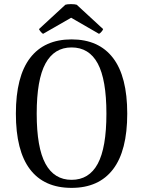

<svg xmlns="http://www.w3.org/2000/svg" viewBox="-20 -898 694 931"><path d="M57 -347Q57 -527 126 -617Q195 -707 327 -707Q459 -707 528 -617Q597 -527 597 -347Q597 -167 528 -77Q459 13 327 13Q194 13 125.5 -77Q57 -167 57 -347ZM496 -347Q496 -512 454 -590Q412 -668 327 -668Q243 -668 200.5 -590Q158 -512 158 -347Q158 -182 200.5 -104Q243 -26 327 -26Q412 -26 454 -104Q496 -182 496 -347ZM480 -757Q479 -752 472 -744Q465 -736 460 -734L325 -812L189 -734Q184 -736 177.5 -744Q171 -752 169 -757L297 -875Q306 -878 324 -878Q343 -878 352 -875Z"/></svg>

Font: Arima Madurai Medium
Style: Regular
Weight: 500
Designer: Joana Correia and Natanael Gama
Foundry: NDISCOVER
Version: Version 1.020